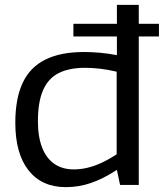

<svg xmlns="http://www.w3.org/2000/svg" viewBox="-20 -760 674 790"><path d="M282 -610V-662H634V-610ZM474 1 461 -61Q404 -24 354 -7Q304 10 251 10Q152 10 97.5 -59Q43 -128 43 -255Q43 -355 73.5 -419.5Q104 -484 167 -515Q230 -546 325 -546Q357 -546 391.5 -543Q426 -540 461 -533V-740H551V1ZM460 -125V-465Q422 -474 390 -477.5Q358 -481 330 -481Q264 -481 221 -459Q178 -437 157 -388.5Q136 -340 136 -261Q136 -197 153.5 -152.5Q171 -108 204 -85.5Q237 -63 283 -63Q311 -63 339 -69.5Q367 -76 396.5 -89.5Q426 -103 460 -125Z"/></svg>

Font: Georama SemiExpanded
Style: Regular
Weight: 400
Width: 6
Designer: Jean-Baptiste Levee
Foundry: Production Type
Version: Version 1.001